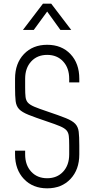

<svg xmlns="http://www.w3.org/2000/svg" viewBox="-20 -1010 514 1046"><path d="M237 16Q158.5 16 110.2 -35Q62 -86 62 -169V-189H117V-169Q117 -110.5 150 -74.8Q183 -39 237 -39Q291 -39 324 -74.8Q357 -110.5 357 -169V-218Q357 -250.5 354.8 -269.5Q352.5 -288.5 342 -300.2Q331.5 -312 306.8 -322.5Q282 -333 237 -348Q171.5 -370 135.5 -384.5Q99.5 -399 84 -415.5Q68.5 -432 65.2 -459Q62 -486 62 -533V-581Q62 -664.5 110.2 -715.2Q158.5 -766 237 -766Q316 -766 364 -715.2Q412 -664.5 412 -581V-561H357V-581Q357 -639.5 324 -675.2Q291 -711 237 -711Q183 -711 150 -675.2Q117 -639.5 117 -581V-533Q117 -500.5 119.2 -481.5Q121.5 -462.5 132 -450.8Q142.5 -439 167.2 -428.5Q192 -418 237 -403Q302.5 -381 338.5 -366.5Q374.5 -352 390 -335.5Q405.5 -319 408.8 -292.2Q412 -265.5 412 -218V-169Q412 -86 364 -35Q316 16 237 16ZM105 -847 214 -990H259L368 -847H309L237 -947L164 -847Z"/></svg>

Font: Mohave Light Light
Style: Regular
Weight: 300
Version: Version 2.003